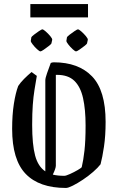

<svg xmlns="http://www.w3.org/2000/svg" viewBox="-20 -920 582 949"><path d="M162 -545Q156 -510 150.5 -476Q145 -442 142 -401Q139 -360 139 -303Q139 -206 153.5 -151.5Q168 -97 204 -73V-523Q204 -534 212.5 -558Q221 -582 231 -609Q239 -612 246 -612Q368 -612 435 -542.5Q502 -473 502 -318Q502 -249 494 -195.5Q486 -142 477 -108Q464 -91 440.5 -70.5Q417 -50 390 -32Q363 -14 340 -2.5Q317 9 306 9Q174 9 107 -60.5Q40 -130 40 -283Q40 -352 48.5 -406.5Q57 -461 70 -495Q81 -512 99 -530Q117 -548 136 -564ZM256 -101Q256 -88 241 -57Q265 -51 298 -51Q306 -51 326 -60Q346 -69 364 -79.5Q382 -90 384 -94Q392 -127 397.5 -175.5Q403 -224 403 -300Q403 -379 390.5 -435Q378 -491 347.5 -520.5Q317 -550 262 -550Q258 -550 256 -550ZM130 -834V-900H415V-834ZM311 -736Q312 -739 324 -748.5Q336 -758 349 -766.5Q362 -775 365 -775Q370 -775 382 -764.5Q394 -754 404.5 -741.5Q415 -729 414 -723L410 -705Q409 -702 397 -692.5Q385 -683 372.5 -674.5Q360 -666 356 -666Q351 -666 339 -677Q327 -688 317.5 -700.5Q308 -713 308 -717ZM135 -736Q136 -739 148 -748.5Q160 -758 173 -766.5Q186 -775 189 -775Q194 -775 206 -764.5Q218 -754 228.5 -741.5Q239 -729 238 -723L234 -705Q233 -702 221 -692.5Q209 -683 196.5 -674.5Q184 -666 180 -666Q175 -666 163 -677Q151 -688 141.5 -700.5Q132 -713 132 -717Z"/></svg>

Font: Grenze Gotisch
Style: Regular
Weight: 400
Designer: Renata Polastri
Foundry: Omnibus-Type
Version: Version 1.001